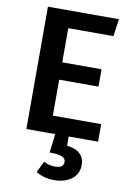

<svg xmlns="http://www.w3.org/2000/svg" viewBox="-101 -753 732 1068"><g transform="rotate(10 265.0 -219.0)"><path d="M486 0V-99H213V-302H435V-400H213V-593H468L482 -691H81V0H244L231 106C295 106 322 117 322 144C322 167 306 178 273 178C251 178 230 173 210 162L179 225C203 242 241 253 282 253C363 253 419 211 419 144C419 93 387 59 320 52V0Z"/></g></svg>

Font: Fira Sans Medium
Style: Regular
Weight: 500
Designer: Carrois Corporate & Edenspiekermann AG
Foundry: Carrois Corporate GbR & Edenspiekermann AG
Version: Version 4.203